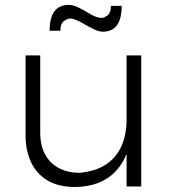

<svg xmlns="http://www.w3.org/2000/svg" viewBox="-20 -744 684 766"><path d="M280 2Q211 2 167.2 -25.5Q123.5 -53 102.8 -99.5Q82 -146 82 -202.5V-523H140.5V-216Q140.5 -162.5 160.5 -126.8Q180.5 -91 216 -72.8Q251.5 -54.5 298 -54.5Q363.5 -61 404.8 -89.2Q446 -117.5 465.5 -163.2Q485 -209 485 -266.5V-523H543.5V0H485V-129.5Q431 0 280 2ZM389.5 -617.5Q375 -617.5 355.8 -626.8Q336.5 -636 318.5 -646.5Q279.5 -670 260 -670Q249 -670 241.5 -663.5Q221 -656 221 -621.5H178Q178 -724.5 254.5 -724.5Q271.5 -724.5 291.5 -714.8Q311.5 -705 330.5 -693.5Q349.5 -682 362.2 -677.2Q375 -672.5 384 -672.5Q395 -672.5 402 -678.5Q422.5 -687 422.5 -720.5H465.5Q465.5 -617.5 389.5 -617.5Z"/></svg>

Font: Argentum Novus Light
Style: Regular
Weight: 300
Designer: Julieta Ulanovsky (font) & Cristiano Sobral (main changes)
Foundry: Julieta Ulanovsky (font) & Cristiano Sobral (main changes)
Version: Version 3.00;November 27, 2020;FontCreator 13.0.0.2655 64-bi